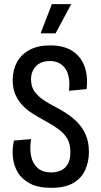

<svg xmlns="http://www.w3.org/2000/svg" viewBox="-20 -890 484 922"><path d="M225 12Q164 12 124.5 -8.5Q85 -29 65.5 -62Q46 -95 42 -135Q38 -175 47 -215L129 -222Q122 -176 129.5 -140Q137 -104 161 -83Q185 -62 226 -62Q251 -62 271.5 -71Q292 -80 305 -101Q318 -122 318 -159Q318 -198 303.5 -223.5Q289 -249 261 -269.5Q233 -290 194 -311Q165 -327 137.5 -344Q110 -361 88.5 -383.5Q67 -406 54 -435.5Q41 -465 41 -505Q41 -553 61 -590.5Q81 -628 121 -650Q161 -672 221 -672Q287 -672 328 -645Q369 -618 386 -571Q403 -524 396 -462L311 -454Q315 -487 311 -513.5Q307 -540 295 -558.5Q283 -577 264 -587Q245 -597 220 -597Q191 -597 171 -586Q151 -575 140 -555Q129 -535 129 -509Q129 -473 147 -449Q165 -425 191.5 -408Q218 -391 245 -377Q273 -363 301.5 -344Q330 -325 354 -300Q378 -275 392.5 -240.5Q407 -206 407 -160Q407 -114 389.5 -74.5Q372 -35 332.5 -11.5Q293 12 225 12ZM247 -730H175L229 -870H322Z"/></svg>

Font: Bricolage Grotesque 24pt Condensed
Style: Regular
Weight: 400
Width: 3
Designer: Mathieu Triay
Foundry: Atelier Triay
Version: Version 1.001;gftools[0.9.33.dev8+g029e19f]